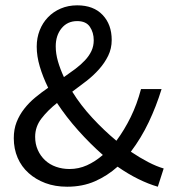

<svg xmlns="http://www.w3.org/2000/svg" viewBox="-20 -688 649 720"><path d="M111.8 -174.8Q111.8 -147.9 121.8 -125.5Q131.8 -103 149.2 -86.9Q166.5 -70.8 190.2 -62.5Q213.9 -54.2 240.7 -54.2Q274.9 -54.2 305.9 -68.1Q336.9 -82 365.7 -106.9Q317.9 -148.9 273.2 -199Q228.5 -249 193.8 -301.8Q158.7 -273.9 135.3 -243.4Q111.8 -212.9 111.8 -174.8ZM189 -514.2Q189 -486.8 197.3 -458Q205.6 -429.2 219.7 -398.9Q241.7 -414.1 262.2 -429.4Q282.7 -444.8 298.3 -461.4Q314 -478 322.8 -496.6Q331.5 -515.1 331.5 -537.1Q331.5 -565.9 317.1 -587.4Q302.7 -608.9 269.5 -608.9Q232.9 -608.9 210.9 -582Q189 -555.2 189 -514.2ZM571.8 12.2Q536.6 2 498.8 -16.6Q460.9 -35.2 420.9 -63Q382.8 -28.8 336.2 -8.3Q289.6 12.2 231.9 12.2Q186.5 12.2 150.1 -1.5Q113.8 -15.1 87.2 -39.1Q60.5 -63 46.1 -96.4Q31.7 -129.9 31.7 -169.9Q31.7 -203.1 42.2 -230Q52.7 -256.8 70.8 -280Q88.9 -303.2 112.3 -322.5Q135.7 -341.8 160.6 -358.9Q140.6 -399.9 129.2 -438.5Q117.7 -477.1 117.7 -513.2Q117.7 -545.9 128.7 -574Q139.6 -602.1 159.7 -623Q179.7 -644 207.8 -656Q235.8 -668 269.5 -668Q330.6 -668 364.7 -632.1Q398.9 -596.2 398.9 -538.1Q398.9 -505.9 385.7 -479Q372.6 -452.1 351.6 -428.5Q330.6 -404.8 304.2 -384.3Q277.8 -363.8 251 -344.2Q282.7 -293 326.2 -246.1Q369.6 -199.2 416.5 -160.2Q446.8 -201.2 470.2 -249Q493.7 -296.9 508.8 -354H585.9Q565.9 -289.1 537.8 -230Q509.8 -170.9 470.7 -119.1Q504.9 -96.2 535.9 -80.1Q566.9 -64 593.8 -56.2Z"/></svg>

Font: Pyidaungsu Numbers
Style: Regular
Weight: 400
Designer: Sun Tun
Foundry: MCF
Version: Version 2.053; ttfautohint (v1.8.2)